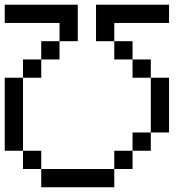

<svg xmlns="http://www.w3.org/2000/svg" viewBox="-20 -789 809 809"><path d="M153.8 -76.9H461.5V0H153.8ZM153.8 -76.9H76.9V-153.8H153.8ZM461.5 -76.9V-153.8H538.5V-76.9ZM76.9 -153.8H0V-461.5H76.9ZM538.5 -153.8V-230.8H615.4V-153.8ZM615.4 -230.8V-461.5H692.3V-230.8ZM615.4 -461.5H538.5V-538.5H615.4ZM538.5 -538.5H461.5V-615.4H538.5ZM76.9 -461.5V-538.5H153.8V-461.5ZM153.8 -538.5V-615.4H230.8V-692.3H0V-769.2H307.7V-615.4H230.8V-538.5ZM384.6 -615.4V-769.2H692.3V-692.3H461.5V-615.4Z"/></svg>

Font: Mintsoda - Lime Green 13x16
Style: Regular
Weight: 400
Designer: Mintsoda-15
Version: Version 1.0